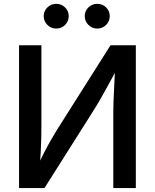

<svg xmlns="http://www.w3.org/2000/svg" viewBox="-20 -958 789 978"><path d="M671.9 0H557.1V-386.2Q557.1 -407.2 558.3 -442.9Q559.6 -478.5 562 -525.1Q564.5 -571.8 566.9 -625.5L584 -621.6Q552.2 -563 529.3 -521Q506.3 -479 487.8 -447Q469.2 -415 450.2 -385.3L206.5 0H77.1V-727.5H190.9V-313.5Q190.9 -290 190.2 -254.4Q189.5 -218.8 187.3 -178.2Q185.1 -137.7 181.6 -99.1L168 -104Q186.5 -145.5 205.1 -181.4Q223.6 -217.3 240.7 -246.8Q257.8 -276.4 270.5 -296.9L543 -727.5H671.9ZM475.6 -812.5Q449.2 -812.5 430.4 -831.1Q411.6 -849.6 411.6 -876Q411.6 -901.9 430.4 -920.2Q449.2 -938.5 475.6 -938.5Q502 -938.5 520.5 -920.2Q539.1 -901.9 539.1 -876Q539.1 -849.6 520.5 -831.1Q502 -812.5 475.6 -812.5ZM266.6 -812.5Q240.2 -812.5 221.4 -831.1Q202.6 -849.6 202.6 -876Q202.6 -901.9 221.4 -920.2Q240.2 -938.5 266.6 -938.5Q293 -938.5 311.5 -920.2Q330.1 -901.9 330.1 -876Q330.1 -849.6 311.5 -831.1Q293 -812.5 266.6 -812.5Z"/></svg>

Font: V-Inter
Style: Medium-500
Weight: 500
Designer: Rasmus Andersson
Foundry: rsms
Version: Version 4.000;git-4146feb